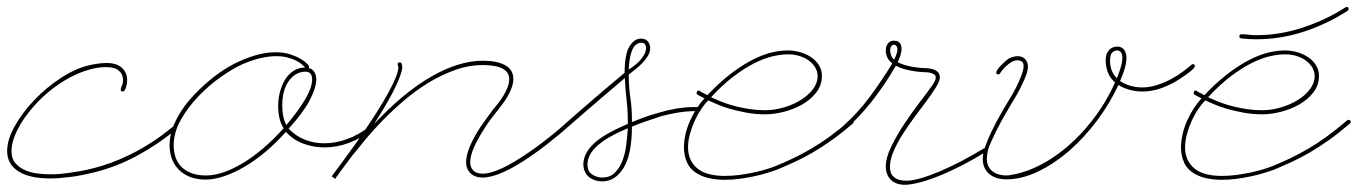

<svg xmlns="http://www.w3.org/2000/svg" viewBox="-38 -506 3875 548"><path d="M105.5 3.3Q45.6 3.3 14 -17.3Q-17.6 -37.8 -17.6 -74.9Q-17.6 -107.4 4.2 -146.2Q26 -184.9 60.2 -220.7Q94.4 -256.5 135.7 -283.5Q177.1 -310.5 216.1 -319.7Q230.5 -322.9 242.8 -324.5Q255.2 -326.2 265.6 -326.2Q294.9 -326.2 309.9 -312.5Q324.9 -298.8 324.9 -278Q324.9 -266.9 321.3 -255.9Q317.7 -244.8 312.5 -244.8Q306.6 -244.8 306.6 -250Q306.6 -254.6 309.9 -261.7Q313.2 -268.9 313.2 -277.3Q313.2 -294.3 301.1 -304.4Q289.1 -314.5 264.3 -314.5Q241.5 -314.5 215.5 -307Q189.5 -299.5 162.8 -285.5Q136.1 -271.5 109.7 -251Q83.3 -230.5 59.9 -204.4Q28.6 -169.3 11.7 -135.4Q-5.2 -101.6 -5.2 -74.9Q-5.2 -52.7 6.8 -39.4Q18.9 -26 36.1 -19.2Q53.4 -12.4 72.6 -10.4Q91.8 -8.5 106.1 -8.5Q115.2 -8.5 121.1 -8.8Q127 -9.1 127.6 -9.1Q127.6 -9.1 135.7 -9.8Q143.9 -10.4 157.9 -12.4Q171.9 -14.3 190.8 -17.6Q209.6 -20.8 231.8 -26.7Q252.6 -31.9 278.6 -41.3Q304.7 -50.8 333.3 -64.8Q362 -78.8 392.6 -98.3Q423.2 -117.8 453.8 -143.2Q456.4 -144.5 457.7 -144.5Q463.5 -144.5 463.5 -138.7Q463.5 -134.8 461.6 -134.1Q411.5 -93.1 353.8 -61.8Q296.2 -30.6 234.4 -15Q190.1 -3.9 160.8 -0.7Q131.5 2.6 128.3 2.6Q127 2.6 120.8 2.9Q114.6 3.3 105.5 3.3Z M543 6.5Q516.3 5.2 497.7 -3.9Q479.2 -13 467.8 -26.7Q456.4 -40.4 451.2 -57Q446 -73.6 446 -91.1Q446 -116.5 454.4 -139.6Q462.9 -162.8 475.6 -183.3Q488.3 -203.8 503.3 -221Q518.2 -238.3 531.9 -251.3Q587.2 -304.7 644.5 -330.7Q701.8 -356.8 748 -356.8Q772.8 -356.8 790.4 -350.9Q807.9 -345.1 819.7 -338.2Q831.4 -331.4 836.9 -325.5Q842.4 -319.7 843.1 -319Q843.8 -317.7 843.8 -315.1Q843.8 -312.5 843.1 -311.8Q854.2 -309.2 859.4 -300.1Q864.6 -291 864.6 -279.9Q864.6 -255.2 845.7 -219.4Q826.8 -183.6 785.8 -138.7Q806.6 -117.2 832.7 -107.1Q858.7 -97 888 -97Q920.6 -97 953.8 -109.4Q987 -121.7 1016.9 -145.2Q1018.2 -146.5 1020.2 -146.5Q1026.7 -146.5 1026.7 -140Q1026.7 -136.7 1024.7 -136.1Q992.8 -111.3 958.3 -98.3Q923.8 -85.3 888.7 -85.3Q856.8 -85.3 827.8 -96Q798.8 -106.8 778 -129.6Q750 -98.3 720.4 -73.2Q690.8 -48.2 660.8 -30.6Q630.9 -13 602.5 -3.3Q574.2 6.5 549.5 6.5ZM750 -345.7Q729.2 -345.7 704.4 -339.8Q679.7 -334 653 -322.3Q627 -310.5 593.4 -287.1Q559.9 -263.7 529.6 -232.4Q499.3 -201.2 478.5 -164.7Q457.7 -128.3 457.7 -91.1Q457.7 -75.5 462.2 -59.9Q466.8 -44.3 477.5 -32.2Q488.3 -20.2 506.2 -12.7Q524.1 -5.2 550.1 -5.2Q596.4 -5.2 654.9 -40.4Q713.5 -75.5 771.5 -140Q763 -153 759.4 -169.6Q755.9 -186.2 755.9 -203.8Q755.9 -225.3 761.4 -245.1Q766.9 -265 776.7 -280.3Q786.5 -295.6 800.8 -304.4Q815.1 -313.2 832.7 -313.2Q830.1 -316.4 823.9 -321.9Q817.7 -327.5 807.6 -332.7Q797.5 -337.9 783.2 -341.8Q768.9 -345.7 750 -345.7ZM832.7 -301.4Q805.3 -300.8 786.5 -275.1Q767.6 -249.3 767.6 -204.4Q767.6 -189.5 770.2 -175.5Q772.8 -161.5 779.3 -149.1Q812.5 -188.2 832.7 -222Q852.9 -255.9 852.9 -279.9Q852.9 -289.7 848.3 -295.6Q843.8 -301.4 832.7 -301.4Z M908.9 -2.6Q907.6 -1.3 916.3 -13Q925.1 -24.7 939.8 -44.6Q954.4 -64.5 973.3 -90.8Q992.2 -117.2 1011.7 -146.5Q1039.7 -188.2 1056.6 -217.1Q1073.6 -246.1 1083 -265.6Q1092.4 -285.2 1095.7 -296.2Q1099 -307.3 1099 -313.2Q1099 -317.1 1098 -318.7Q1097 -320.3 1097 -322.3Q1097 -328.1 1102.9 -328.1Q1110 -328.1 1110 -313.8Q1110 -299.5 1091.8 -260.1Q1073.6 -220.7 1029.9 -152.3Q1113.3 -241.5 1192.4 -287.1Q1271.5 -332.7 1340.5 -332.7Q1380.2 -332.7 1403.6 -320Q1427.1 -307.3 1427.1 -280.6Q1427.1 -267.6 1421.9 -254.2Q1416.7 -240.9 1410.2 -229.8Q1403.6 -218.8 1398.4 -211.9Q1393.2 -205.1 1392.6 -204.4Q1392.6 -204.4 1388.3 -198.9Q1384.1 -193.4 1377 -184.2Q1369.8 -175.1 1361 -163.4Q1352.2 -151.7 1343.8 -138Q1304 -76.2 1304 -43Q1304 -29.3 1312.5 -19.9Q1321 -10.4 1339.8 -10.4Q1362 -10.4 1395.5 -26Q1429 -41.7 1474 -72.9Q1494.8 -87.2 1513.3 -101.6Q1531.9 -115.9 1546.2 -127.6Q1560.5 -139.3 1568.7 -146.8Q1576.8 -154.3 1576.8 -154.3Q1579.4 -155.6 1580.7 -155.6Q1586.6 -155.6 1586.6 -149.7Q1586.6 -147.1 1584.6 -145.2Q1570.3 -132.2 1553.4 -118.5Q1539.1 -106.8 1520.5 -92.1Q1502 -77.5 1481.1 -63.2Q1390 0.7 1339.8 0.7Q1317.1 0.7 1304.7 -11.7Q1292.3 -24.1 1292.3 -43Q1292.3 -80.7 1334 -144.5Q1343.1 -157.6 1351.9 -169.9Q1360.7 -182.3 1367.8 -191.4Q1376.3 -202.5 1384.1 -211.6Q1392.6 -222.7 1399.7 -234.4Q1405.6 -244.1 1410.5 -256.5Q1415.4 -268.9 1415.4 -279.9Q1415.4 -320.3 1339.8 -320.3Q1300.1 -320.3 1261.1 -306.3Q1222 -292.3 1185.5 -270.2Q1149.1 -248 1115.9 -219.7Q1082.7 -191.4 1054.7 -162.8Q1026.7 -134.1 1004.6 -107.4Q982.4 -80.7 967.4 -61.8Q957.7 -48.8 948.9 -37.1Q940.1 -25.4 933.3 -16.3Q926.4 -7.2 922.5 -1.3Q918.6 4.6 918.6 4.6Z M1632.2 -14.3Q1627 -24.7 1627 -37.1Q1627 -66.4 1654.6 -94.1Q1682.3 -121.7 1750.7 -151Q1753.9 -151 1753.9 -153.6Q1753.9 -156.2 1753.9 -158.2Q1753.9 -191.4 1750.3 -221.7Q1746.7 -252 1745.4 -283.2Q1716.1 -258.5 1686.8 -233.4Q1657.6 -208.3 1633.8 -187.8Q1610 -167.3 1594.7 -154Q1579.4 -140.6 1579.4 -140.6Q1578.1 -139.3 1575.5 -139.3Q1569.7 -139.3 1569.7 -144.5Q1569.7 -147.1 1571.6 -149.1Q1571.6 -149.7 1587.6 -163.7Q1603.5 -177.7 1628.6 -199.5Q1653.6 -221.4 1684.2 -247.4Q1714.8 -273.4 1744.8 -298.2Q1744.8 -350.9 1758.5 -373.4Q1772.1 -395.8 1791.7 -395.8Q1804 -395.8 1810.9 -388Q1817.7 -380.2 1817.7 -369.1Q1817.7 -357.4 1810.9 -346Q1804 -334.6 1794.3 -324.9Q1784.5 -315.1 1774.1 -307Q1763.7 -298.8 1756.5 -293Q1756.5 -257.8 1761.1 -227.5Q1765.6 -197.3 1765.6 -166.7V-157.6Q1781.9 -164.1 1796.5 -169.6Q1811.2 -175.1 1822.3 -178.4Q1835.3 -182.3 1846.4 -185.5Q1865.9 -191.4 1892.3 -196Q1918.6 -200.5 1945.3 -200.5Q1950.5 -200.5 1956.7 -200.5Q1962.9 -200.5 1962.9 -194.7Q1962.9 -188.8 1957 -188.8H1946Q1919.9 -188.8 1894.2 -184.2Q1868.5 -179.7 1849.6 -174.5L1824.2 -166Q1812.5 -162.1 1797.5 -156.9Q1782.6 -151.7 1765.6 -144.5Q1765.6 -65.8 1741.9 -27Q1718.1 11.7 1681 11.7Q1666 11.7 1652.3 5.2Q1638.7 -1.3 1632.2 -14.3ZM1753.9 -140Q1694.7 -115.2 1666.7 -89.8Q1638.7 -64.5 1638.7 -36.5Q1638.7 -16.9 1652 -8.1Q1665.4 0.7 1681 0.7Q1702.5 0.7 1716.1 -12.4Q1729.8 -25.4 1738 -45.9Q1746.1 -66.4 1749.3 -91.5Q1752.6 -116.5 1753.9 -140ZM1775.4 -377Q1767.6 -369.8 1762.7 -352.2Q1757.8 -334.6 1756.5 -307.3Q1762.4 -311.2 1770.8 -317.4Q1779.3 -323.6 1787.1 -331.7Q1794.9 -339.8 1800.5 -349.6Q1806 -359.4 1806 -370.4Q1806 -372.4 1803.7 -378.3Q1801.4 -384.1 1791.7 -384.1Q1783.9 -384.1 1775.4 -377Z M1955.7 -8.5Q1932.9 -20.8 1923.5 -41Q1914.1 -61.2 1914.1 -85.3Q1914.1 -104.2 1918.9 -124.3Q1923.8 -144.5 1932.3 -163.1Q1940.8 -181.6 1951.2 -197.6Q1961.6 -213.5 1972.7 -225.3Q1962.2 -230.5 1957.4 -233.1Q1952.5 -235.7 1951.2 -237.3Q1949.9 -238.9 1950.2 -239.6Q1950.5 -240.2 1950.5 -241.5Q1950.5 -247.4 1956.4 -247.4Q1959 -247.4 1958.3 -247.7Q1957.7 -248 1958.3 -247.1Q1959 -246.1 1963.2 -243.5Q1967.4 -240.9 1981.1 -234.4Q2035.8 -293 2095.4 -327.5Q2154.9 -362 2210.3 -362Q2229.2 -362 2246.7 -356.8Q2264.3 -351.6 2278 -342.1Q2291.7 -332.7 2299.8 -319.3Q2307.9 -306 2307.9 -289.7Q2307.9 -262.4 2291.3 -241.5Q2274.7 -220.7 2250.3 -207Q2225.9 -193.4 2197.9 -186.5Q2169.9 -179.7 2146.5 -179.7Q2117.8 -179.7 2091.8 -184.6Q2065.8 -189.5 2044.6 -195.6Q2023.4 -201.8 2007.8 -208.7Q1992.2 -215.5 1983.7 -219.4Q1974 -210.3 1963.5 -195Q1953.1 -179.7 1945 -161.8Q1936.8 -143.9 1931.3 -124Q1925.8 -104.2 1925.8 -85.3Q1925.8 -48.2 1951.5 -26Q1977.2 -3.9 2031.2 -3.9Q2052.1 -3.9 2073.6 -6.8Q2095.1 -9.8 2114.6 -14Q2134.1 -18.2 2149.7 -23.1Q2165.4 -28 2175.1 -31.9Q2201.2 -42.3 2226.2 -54.4Q2251.3 -66.4 2277 -81.4Q2302.7 -96.4 2330.1 -116.2Q2357.4 -136.1 2388.7 -162.8Q2391.3 -164.1 2392.6 -164.1Q2394.5 -164.1 2396.5 -162.8Q2398.4 -161.5 2398.4 -158.2Q2398.4 -155.6 2396.5 -153.6Q2364.6 -126.3 2336.6 -106.4Q2308.6 -86.6 2282.6 -71.3Q2256.5 -56 2231.1 -44.3Q2205.7 -32.6 2179 -21.5Q2164.7 -16.3 2147.1 -11.1Q2129.6 -5.9 2110.4 -2Q2091.1 2 2071 4.6Q2050.8 7.2 2031.2 7.2Q2010.4 7.2 1990.9 3.6Q1971.4 0 1955.7 -8.5ZM2009.1 -220.7Q2019.5 -216.1 2034.2 -210.9Q2048.8 -205.7 2066.4 -201.5Q2084 -197.3 2104.2 -194.3Q2124.3 -191.4 2145.2 -191.4Q2171.9 -191.4 2198.6 -199.2Q2225.3 -207 2246.7 -220.1Q2268.2 -233.1 2281.9 -251Q2295.6 -268.9 2295.6 -288.4Q2295.6 -302.1 2288.7 -313.5Q2281.9 -324.9 2270.2 -333.3Q2258.5 -341.8 2243.2 -346.4Q2227.9 -350.9 2211.6 -350.9Q2190.8 -350.9 2166.3 -345.1Q2141.9 -339.2 2114.3 -325.2Q2086.6 -311.2 2055.7 -287.8Q2024.7 -264.3 1991.5 -228.5Z M2542.3 21.5Q2516.3 20.2 2503.3 5.9Q2490.2 -8.5 2490.2 -31.2Q2490.2 -56 2505.9 -87.9Q2521.5 -119.8 2543 -152.3Q2564.5 -184.9 2587.2 -214.5Q2610 -244.1 2624.3 -264.3Q2627.6 -269.5 2630.2 -274.7Q2632.8 -279.9 2632.8 -284.5Q2632.8 -290.4 2628.6 -293.3Q2624.3 -296.2 2618.5 -297.9Q2612.6 -299.5 2606.4 -299.8Q2600.3 -300.1 2597 -300.1Q2595.7 -300.1 2587.6 -300.8Q2579.4 -301.4 2567.7 -303.4Q2556 -305.3 2542.6 -308.9Q2529.3 -312.5 2518.9 -318.4Q2516.3 -314.5 2515 -311.8Q2485.7 -261.7 2450.8 -217.4Q2416 -173.2 2375 -136.1Q2373.7 -134.8 2371.1 -134.8Q2365.2 -134.8 2365.2 -140.6Q2365.2 -143.2 2367.2 -145.2Q2410.8 -184.2 2443.7 -228.5Q2476.6 -272.8 2504.6 -318.4Q2505.9 -320.3 2507.2 -322.6Q2508.5 -324.9 2508.5 -325.5Q2498.7 -332.7 2494.5 -342.1Q2490.2 -351.6 2490.2 -361.3Q2490.2 -371.1 2493.2 -377Q2496.1 -382.8 2500 -385.7Q2503.9 -388.7 2507.8 -389.3Q2511.7 -390 2513 -390Q2521.5 -390 2526 -387Q2530.6 -384.1 2532.6 -379.9Q2534.5 -375.7 2534.8 -371.7Q2535.2 -367.8 2535.2 -365.9Q2535.2 -350.9 2524.1 -328.8Q2531.9 -324.2 2542.6 -321Q2553.4 -317.7 2563.8 -315.8Q2574.2 -313.8 2583.3 -312.8Q2592.4 -311.8 2597.7 -311.8Q2601.6 -311.8 2609.4 -311.2Q2617.2 -310.5 2625 -308.3Q2632.8 -306 2638.7 -300.5Q2644.5 -294.9 2644.5 -285.2Q2644.5 -275.4 2634.1 -258.1Q2623.7 -240.9 2607.7 -219.4Q2591.8 -197.9 2573.2 -173.2Q2554.7 -148.4 2538.7 -123.4Q2522.8 -98.3 2512.4 -74.2Q2502 -50.1 2502 -29.9Q2502 9.8 2549.5 9.8Q2565.8 9.8 2590.5 2.6Q2615.2 -4.6 2644.5 -16.9Q2673.8 -29.3 2706.1 -46.2Q2738.3 -63.2 2769.5 -82Q2770.8 -83.3 2772.8 -83.3Q2774.7 -83.3 2776.4 -81.4Q2778 -79.4 2778 -77.5Q2778 -74.2 2775.4 -72.3Q2741.5 -51.4 2708 -34.2Q2674.5 -16.9 2643.9 -4.6Q2613.3 7.8 2587.2 14.6Q2561.2 21.5 2542.3 21.5ZM2503.3 -367.2Q2502.6 -365.9 2502.6 -362.6Q2502.6 -355.5 2505.9 -347.3Q2509.1 -339.2 2514.3 -335.9Q2519.5 -347 2521.5 -353.8Q2523.4 -360.7 2523.4 -365.2Q2523.4 -370.4 2520.8 -374.3Q2518.2 -378.3 2512.4 -378.3Q2505.2 -377.6 2503.3 -367.2Z M2766.9 -53.4Q2766.9 -67.7 2774.1 -87.9Q2781.2 -108.1 2792 -130.5Q2802.7 -153 2815.8 -176.1Q2828.8 -199.2 2841.1 -219.4Q2842.4 -221.4 2849.3 -232.7Q2856.1 -244.1 2863.6 -259.4Q2871.1 -274.7 2877.3 -290.7Q2883.5 -306.6 2883.5 -317.7Q2883.5 -327.5 2877.9 -330.7Q2872.4 -334 2865.9 -334Q2856.8 -334 2847.7 -328.1Q2838.5 -322.3 2831.7 -315.4Q2824.9 -308.6 2820.3 -302.4Q2815.8 -296.2 2815.8 -296.2Q2815.1 -293.6 2811.2 -293.6Q2805.3 -293.6 2805.3 -300.1Q2805.3 -299.5 2805.7 -300.8Q2806 -302.1 2807.9 -305.7Q2809.9 -309.2 2815.1 -315.1Q2820.3 -321 2830.1 -330.1Q2839.8 -339.2 2849.3 -342.4Q2858.7 -345.7 2865.9 -345.7Q2880.9 -345.7 2888.3 -336.9Q2895.8 -328.1 2895.8 -317.1Q2895.8 -306 2891 -292.3Q2886.1 -278.6 2878.9 -264.3Q2870.4 -246.1 2861.3 -230.8Q2852.2 -215.5 2841.5 -197.6Q2830.7 -179.7 2818.4 -157.2Q2806 -134.8 2791.7 -102.9Q2784.5 -88.5 2781.6 -75.8Q2778.6 -63.2 2778.6 -52.7Q2778.6 -39.7 2783.5 -30.6Q2788.4 -21.5 2796.2 -16Q2804 -10.4 2813.8 -7.8Q2823.6 -5.2 2833.3 -5.2Q2836.6 -5.2 2839.8 -5.5Q2843.1 -5.9 2846.4 -6.5Q2878.3 -11.7 2907.6 -24.1Q2936.8 -36.5 2962.2 -53.1Q2987.6 -69.7 3008.8 -87.9Q3029.9 -106.1 3045.6 -123Q3078.1 -157.6 3102.5 -194.3Q3127 -231.1 3144.5 -270.8Q3117.8 -293.6 3117.8 -335.3Q3117.8 -352.2 3127 -362.6Q3136.1 -373 3151 -373Q3164.1 -373 3170.6 -363.6Q3177.1 -354.2 3177.1 -341.1Q3177.1 -315.8 3158.9 -274.7Q3169.9 -266.9 3186.5 -261.7Q3203.1 -256.5 3222 -256.5Q3244.1 -256.5 3265.6 -263.7Q3287.1 -270.8 3305.7 -280.9Q3324.2 -291 3338.9 -302.1Q3353.5 -313.2 3362.6 -321Q3364.6 -322.9 3366.5 -322.9Q3369.8 -322.9 3371.1 -321Q3372.4 -319 3372.4 -317.1Q3372.4 -313.8 3364.6 -306.6Q3356.8 -299.5 3345.7 -291.7Q3334.6 -283.9 3321.9 -276Q3309.2 -268.2 3298.8 -263.7Q3278.6 -253.9 3259.4 -249.3Q3240.2 -244.8 3222.7 -244.8Q3203.1 -244.8 3184.9 -250Q3166.7 -255.2 3154.3 -263.7Q3130.2 -211.6 3094.1 -163.1Q3057.9 -114.6 3015.3 -77.1Q2972.7 -39.7 2925.8 -16.9Q2878.9 5.9 2834 5.9Q2803.4 5.9 2785.2 -9.8Q2766.9 -25.4 2766.9 -53.4ZM3138.7 -358.1Q3134.1 -354.8 3132.2 -348.3Q3130.2 -341.8 3130.2 -332.7Q3130.2 -302.1 3149.7 -282.6Q3156.2 -298.2 3160.8 -313.8Q3165.4 -329.4 3165.4 -341.1Q3165.4 -362 3149.7 -362Q3144.5 -362 3138.7 -358.1Z M3374.3 -8.5Q3351.6 -20.8 3342.1 -41Q3332.7 -61.2 3332.7 -85.3Q3332.7 -104.2 3337.6 -124.3Q3342.4 -144.5 3350.9 -163.1Q3359.4 -181.6 3369.8 -197.6Q3380.2 -213.5 3391.3 -225.3Q3380.9 -230.5 3376 -233.1Q3371.1 -235.7 3369.8 -237.3Q3368.5 -238.9 3368.8 -239.6Q3369.1 -240.2 3369.1 -241.5Q3369.1 -247.4 3375 -247.4Q3377.6 -247.4 3377 -247.7Q3376.3 -248 3377 -247.1Q3377.6 -246.1 3381.8 -243.5Q3386.1 -240.9 3399.7 -234.4Q3454.4 -293 3514 -327.5Q3573.6 -362 3628.9 -362Q3647.8 -362 3665.4 -356.8Q3682.9 -351.6 3696.6 -342.1Q3710.3 -332.7 3718.4 -319.3Q3726.6 -306 3726.6 -289.7Q3726.6 -262.4 3710 -241.5Q3693.4 -220.7 3668.9 -207Q3644.5 -193.4 3616.5 -186.5Q3588.5 -179.7 3565.1 -179.7Q3536.5 -179.7 3510.4 -184.6Q3484.4 -189.5 3463.2 -195.6Q3442.1 -201.8 3426.4 -208.7Q3410.8 -215.5 3402.3 -219.4Q3392.6 -210.3 3382.2 -195Q3371.7 -179.7 3363.6 -161.8Q3355.5 -143.9 3349.9 -124Q3344.4 -104.2 3344.4 -85.3Q3344.4 -48.2 3370.1 -26Q3395.8 -3.9 3449.9 -3.9Q3470.7 -3.9 3492.2 -6.8Q3513.7 -9.8 3533.2 -14Q3552.7 -18.2 3568.4 -23.1Q3584 -28 3593.8 -31.9Q3619.8 -42.3 3644.9 -54.4Q3669.9 -66.4 3695.6 -81.4Q3721.4 -96.4 3748.7 -116.2Q3776 -136.1 3807.3 -162.8Q3809.9 -164.1 3811.2 -164.1Q3813.2 -164.1 3815.1 -162.8Q3817.1 -161.5 3817.1 -158.2Q3817.1 -155.6 3815.1 -153.6Q3783.2 -126.3 3755.2 -106.4Q3727.2 -86.6 3701.2 -71.3Q3675.1 -56 3649.7 -44.3Q3624.3 -32.6 3597.7 -21.5Q3583.3 -16.3 3565.8 -11.1Q3548.2 -5.9 3529 -2Q3509.8 2 3489.6 4.6Q3469.4 7.2 3449.9 7.2Q3429 7.2 3409.5 3.6Q3390 0 3374.3 -8.5ZM3427.7 -220.7Q3438.2 -216.1 3452.8 -210.9Q3467.4 -205.7 3485 -201.5Q3502.6 -197.3 3522.8 -194.3Q3543 -191.4 3563.8 -191.4Q3590.5 -191.4 3617.2 -199.2Q3643.9 -207 3665.4 -220.1Q3686.8 -233.1 3700.5 -251Q3714.2 -268.9 3714.2 -288.4Q3714.2 -302.1 3707.4 -313.5Q3700.5 -324.9 3688.8 -333.3Q3677.1 -341.8 3661.8 -346.4Q3646.5 -350.9 3630.2 -350.9Q3609.4 -350.9 3585 -345.1Q3560.5 -339.2 3532.9 -325.2Q3505.2 -311.2 3474.3 -287.8Q3443.4 -264.3 3410.2 -228.5ZM3503.9 -396.5Q3499.3 -397.8 3499.3 -402.3Q3499.3 -404.3 3500.7 -406.2Q3502 -408.2 3504.6 -408.2Q3515.6 -408.2 3526.4 -406.9Q3537.1 -405.6 3548.2 -405.6Q3615.2 -405.6 3681.6 -427.7Q3748 -449.9 3802.1 -485Q3804.7 -486.3 3806 -486.3Q3811.2 -486.3 3811.2 -480.5Q3811.2 -477.2 3808.6 -475.3Q3747.4 -436.2 3681.6 -415Q3615.9 -393.9 3547.5 -393.9Q3536.5 -393.9 3525.7 -394.5Q3515 -395.2 3503.9 -396.5Z"/></svg>

Font: League Script
Style: League Script
Weight: 400
Foundry: Haley Fiege
Version: Version 1.001